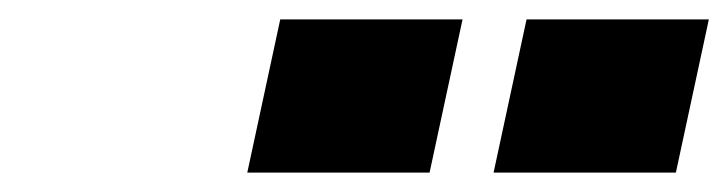

<svg xmlns="http://www.w3.org/2000/svg" viewBox="-20 -802 751 198"><path d="M523 -782H711L677 -624H489ZM269 -782H457L423 -624H235Z"/></svg>

Font: Azeret Mono Black
Style: Italic
Weight: 900
Italic angle: -12°
Designer: Martin Vácha
Foundry: Displaay
Version: Version 1.000; Glyphs 3.0.3, build 3074